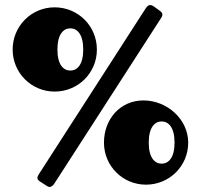

<svg xmlns="http://www.w3.org/2000/svg" viewBox="-20 -730 794 759"><path d="M617 -659C620 -664 622 -668 622 -672C622 -678 619 -682 611 -688L589 -704C583 -708 579 -710 573 -710C568 -710 563 -707 556 -697L134 -42C130 -36 128 -31 128 -27C128 -19 135 -14 142 -10L165 5C169 7 172 9 176 9C184 9 190 2 194 -3ZM30 -534C30 -442 104 -368 196 -368C289 -368 363 -442 363 -534C363 -627 289 -701 196 -701C104 -701 30 -627 30 -534ZM258 -451C231 -451 207 -474 207 -534C207 -595 231 -618 258 -618C285 -618 309 -595 309 -534C309 -474 285 -451 258 -451ZM391 -166C391 -74 465 0 557 0C650 0 724 -74 724 -166C724 -259 640 -333 547 -333C455 -333 391 -259 391 -166ZM619 -83C592 -83 568 -106 568 -166C568 -227 592 -250 619 -250C646 -250 670 -227 670 -166C670 -106 646 -83 619 -83Z"/></svg>

Font: Fascinate
Style: Regular
Weight: 900
Designer: Astigmatic (AOETI)
Foundry: Astigmatic (AOETI)
Version: Version 1.000